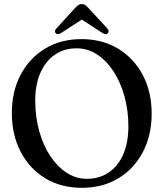

<svg xmlns="http://www.w3.org/2000/svg" viewBox="-20 -905 802 940"><path d="M379 -713.5Q481 -713.5 558.5 -666.5Q636 -619.5 679.2 -537.2Q722.5 -455 722.5 -349.5Q722.5 -242 679.2 -160Q636 -78 559 -31.8Q482 14.5 380.5 14.5Q278.5 14.5 201.5 -32.2Q124.5 -79 81.2 -161.8Q38 -244.5 38 -352Q38 -457.5 81 -539Q124 -620.5 200.8 -667Q277.5 -713.5 379 -713.5ZM608.5 -286.5Q608.5 -365 589.2 -434Q570 -503 535.5 -555.8Q501 -608.5 455 -638.5Q409 -668.5 355 -668.5Q294.5 -668.5 249 -637.5Q203.5 -606.5 178 -549Q152.5 -491.5 152.5 -412.5Q152.5 -333.5 171.8 -264Q191 -194.5 225.5 -142Q260 -89.5 306 -59.5Q352 -29.5 405.5 -29.5Q466 -29.5 511.8 -60.2Q557.5 -91 583 -148.5Q608.5 -206 608.5 -286.5ZM280 -744Q263.5 -733.5 253.5 -741.5Q249.5 -745 249.2 -751.5Q249 -758 255.5 -765L345.5 -863.5Q355 -873.5 362.2 -879.2Q369.5 -885 380.5 -885Q391.5 -885 398.8 -879.2Q406 -873.5 415 -863.5L506 -765Q512 -758 511.8 -751.5Q511.5 -745 507.5 -741.5Q497.5 -733.5 481 -744L380.5 -809Z"/></svg>

Font: Fraunces 72pt S050
Style: Regular
Weight: 400
Version: Version 1.000; ttfautohint (v1.8.3)